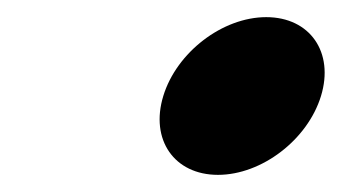

<svg xmlns="http://www.w3.org/2000/svg" viewBox="-20 -560 399 224"><path d="M290.6 -540C239.6 -540 186.1 -499 170.5 -448C154.9 -397 183.3 -356 234.3 -356C285.3 -356 338.9 -397 354.5 -448C370.1 -499 341.6 -540 290.6 -540Z"/></svg>

Font: Hussar
Style: BdSuprConOblThree
Weight: 700
Foundry: Cannot Into Space Fonts
Version: Version 2.00